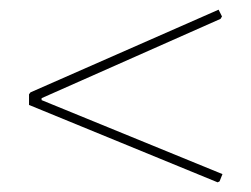

<svg xmlns="http://www.w3.org/2000/svg" viewBox="-20 -475 520 397"><path d="M432 -455 439 -441 436 -436 66 -272V-268L440 -115L434 -100L430 -98L40 -258V-280L43 -284Z"/></svg>

Font: Alegreya Sans SC Thin
Style: Regular
Weight: 100
Designer: Juan Pablo del Peral
Foundry: Huerta Tipografica
Version: Version 2.007